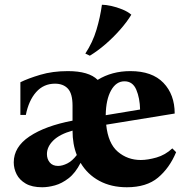

<svg xmlns="http://www.w3.org/2000/svg" viewBox="-20 -775 785 810"><path d="M707 -149 723 -133Q695 -66 646.5 -25.5Q598 15 515 15Q449 15 399 -12Q349 -39 320 -88Q298 -45 269.5 -23Q241 -1 212 7Q183 15 158 15Q115 15 88.5 -0.5Q62 -16 50 -40Q38 -64 38 -90Q38 -155 104.5 -199.5Q171 -244 286 -266V-329Q286 -380 266.5 -401Q247 -422 212 -422Q164 -422 132.5 -386.5Q101 -351 89 -290H66V-428Q98 -444 150 -459.5Q202 -475 266 -475Q355 -475 392 -438Q452 -475 530 -475Q622 -475 669.5 -425.5Q717 -376 717 -296L428 -249Q436 -170 477 -135Q518 -100 574 -100Q603 -100 640 -110.5Q677 -121 707 -149ZM505 -432Q470 -432 448.5 -393.5Q427 -355 426 -289L571 -313Q570 -361 555 -396.5Q540 -432 505 -432ZM225 -75Q243 -75 264 -85.5Q285 -96 304 -121Q286 -166 286 -224Q232 -209 205 -182.5Q178 -156 178 -125Q178 -104 190 -89.5Q202 -75 225 -75ZM410 -755Q426 -755 449 -750Q472 -745 495.5 -735.5Q519 -726 534 -713Q516 -683 487 -650Q458 -617 425 -588.5Q392 -560 359 -540L340 -549Q371 -596 387 -649.5Q403 -703 410 -755Z"/></svg>

Font: Bona Nova
Style: Bold
Weight: 700
Designer: Mateusz Machalski
Foundry: Capitalics
Version: Version 4.001; ttfautohint (v1.8.3)